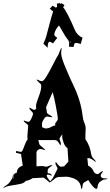

<svg xmlns="http://www.w3.org/2000/svg" viewBox="-100 -1210 730 1269"><path d="M356 -901.4 356.9 -920.4V-929.2L354 -936L355 -937Q354 -941.9 344 -953.6Q334 -965.3 315.4 -998.5Q296.9 -1031.7 290 -1042Q275.9 -1027.8 267.3 -1009.8Q258.8 -991.7 258.8 -981.9Q258.8 -972.2 278.8 -960L250 -923.3Q234.4 -934.1 229 -934.1Q214.8 -934.1 214.8 -894L187 -921.4L193.8 -937L191.9 -939L196.8 -942.4Q203.1 -957 222.4 -1032.7Q241.7 -1108.4 252 -1136.2L251 -1134.3Q251 -1135.3 229 -1152.3L248 -1172.4Q268.1 -1159.2 270 -1159.2L277.8 -1166Q275.9 -1174.8 275.9 -1186L297.9 -1189.9Q299.3 -1183.1 300.8 -1181.2L306.2 -1189L326.2 -1176.3Q317.9 -1163.6 317.9 -1163.1V-1161.1Q343.8 -1131.8 397 -1007.3Q403.3 -993.2 416.5 -980Q429.7 -966.8 445.8 -960.9L433.1 -918.9Q413.6 -926.3 404.3 -926.3Q395 -926.3 392.1 -921.1Q389.2 -916 386.2 -899.4ZM363.8 -938 360.8 -934.1 366.2 -925.3ZM567.4 -41Q572.8 -31.7 590.8 -31.2Q608.9 -30.8 610.4 -27.8Q610.4 -25.9 597.7 -24.7Q585 -23.4 580.6 -21.5Q576.2 -19.5 574.2 -17.1Q572.3 -14.6 565.7 -12Q559.1 -9.3 553 0.2Q546.9 9.8 545.9 17.6Q544.4 38.1 537.1 38.1Q527.8 38.1 511.2 19Q494.6 0 483.4 -20L459 -5.9Q446.3 0.5 445.8 18.1Q445.3 35.6 436 39.1Q436 -14.6 381.3 -33.2Q356 -42 336.7 -42Q317.4 -42 283.2 -40L267.1 -33.2Q265.6 -32.7 256.8 -24.4Q232.4 -2.9 223.1 -2.9L227.1 -6.8H226.1Q224.1 -6.8 207.5 -21.5Q190.9 -36.1 185.1 -36.1L114.3 -32.2Q99.1 -19.5 69.3 -14.2Q62 -1 36.9 4.9Q11.7 10.7 -20 15.1Q-51.8 19.5 -61.3 24.7Q-70.8 29.8 -74.2 29.8Q-77.6 29.8 -79.6 28.8Q-52.7 13.2 -38.6 -2L-21 -27.8Q-17.1 -32.7 -15.4 -46.9Q-13.7 -61 -10.7 -64Q-12.7 -45.9 -12.7 -36.9Q-12.7 -27.8 -10.7 -25.9V-36.1Q-10.7 -66.9 11.2 -67.9Q11.2 -102.5 50.3 -115.2L39.1 -191.9L5.4 -200.2L6.3 -211.9Q33.7 -206.1 38.1 -206.1Q45.4 -206.1 52 -222.2Q58.6 -238.3 66.2 -258.8Q73.7 -279.3 82 -286.1Q81.1 -295.9 81.1 -314L86.4 -379.9Q86.4 -384.8 72 -395Q57.6 -405.3 57.1 -412.1V-414.1Q79.1 -404.8 88.1 -404.8Q97.2 -404.8 107.7 -427.2Q118.2 -449.7 118.2 -457.8Q118.2 -465.8 106.4 -476.6Q91.3 -491.2 95.2 -499Q119.6 -483.9 125.7 -483.9Q131.8 -483.9 139.2 -491.2Q138.2 -495.1 138.2 -510.5Q138.2 -525.9 155.3 -569.6Q172.4 -613.3 172.4 -638.2L171.4 -649.9Q171.4 -653.8 157.5 -665.3Q143.6 -676.8 143.1 -683.1V-685.1Q169.4 -672.9 176.3 -672.9Q188 -672.9 208.5 -707Q229 -741.2 252.2 -787.1Q275.4 -833 281 -840.3Q286.6 -847.7 290 -858.9Q300.8 -890.6 308.1 -894Q304.2 -871.1 304.2 -857.7Q304.2 -844.2 311.5 -820.1Q318.8 -795.9 342.3 -741.2Q365.7 -686.5 385.3 -646Q435.1 -542.5 446.3 -441.9Q448.7 -417 457.5 -397.9Q466.3 -378.9 466.3 -359.9L464.4 -320.8V-290Q494.6 -248 503.4 -188Q506.3 -172.9 519.3 -160.4Q532.2 -147.9 532.2 -141.1L533.2 -138.2Q501.5 -165 485.4 -165H477.1L482.4 -115.2Q506.8 -104.5 516.6 -81.1Q525.4 -59.1 548.3 -59.1Q549.3 -59.1 561 -69.1Q572.8 -79.1 582 -79.1Q565.4 -56.6 565.4 -51.3Q565.4 -45.9 567.4 -42ZM303.2 -107.9 309.1 -108.9 324.2 -110.8 352.1 -142.1 346.2 -230Q329.1 -242.2 320.1 -267.8Q311 -293.5 311 -305.7Q311 -317.9 311.5 -319.8Q312 -321.8 312 -323.2L297.4 -301.8Q293.5 -296.4 293.5 -292.5Q293.5 -288.6 297.9 -277.8Q302.2 -267.1 302.2 -259.5Q302.2 -252 299.3 -249Q285.2 -272.5 278.6 -278.3Q272 -284.2 262.2 -284.2H153.3L160.2 -256.8Q161.6 -251 179.4 -237.8Q197.3 -224.6 198.2 -216.8Q177.2 -225.1 167.7 -225.1Q158.2 -225.1 150.4 -219.2L141.1 -206.1V-110.8L178.2 -112.8L208 -107.9Q210.4 -107.9 221.4 -113Q232.4 -118.2 239.3 -118.2Q246.1 -118.2 248 -117.2Q229 -105.5 222.9 -99.4Q216.8 -93.3 215.3 -85.9V-75.2L214.4 -71.8Q214.4 -64.9 221.7 -64.5Q237.3 -63.5 244.1 -48.8Q222.2 -56.2 215.6 -56.2Q209 -56.2 209 -47.9Q211.4 -36.1 231.4 -11.2Q248.5 -29.3 252.9 -40Q257.3 -50.8 268.8 -71.8Q280.3 -92.8 280.3 -96.7Q280.3 -100.6 273.2 -112.8Q266.1 -125 266.1 -130.1Q266.1 -135.3 270 -139.2Q291 -107.9 303.2 -107.9ZM241.2 -435.1 212.4 -439.9Q202.1 -439.9 193.4 -427.7Q177.2 -405.8 177.2 -389.4Q177.2 -373 178.2 -369.1L200.2 -360.8Q218.8 -360.8 231.4 -367.9Q244.1 -375 250 -377L266.1 -381.8Q264.2 -385.7 264.2 -390.6Q264.2 -395.5 273.2 -406.2Q282.2 -417 282.2 -421.9Q282.2 -441.9 269 -509.5Q255.9 -577.1 248 -601.1L205.1 -502.9V-493.2Q207 -491.2 209 -473.1V-469.2Q210.9 -457 232.4 -448.2Q244.6 -439.9 245.1 -437Q245.1 -435.1 241.2 -435.1Z"/></svg>

Font: Eater
Style: Regular
Weight: 400
Version: Version 001.002